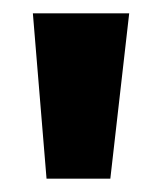

<svg xmlns="http://www.w3.org/2000/svg" viewBox="-20 -769 238 288"><path d="M29.3 -749H173.8L145.5 -501H49.8Z"/></svg>

Font: Paytone One
Style: Regular
Weight: 400
Designer: vernon adams
Foundry: vernon adams
Version: 1.000